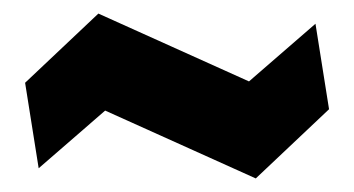

<svg xmlns="http://www.w3.org/2000/svg" viewBox="-20 -469 522 283"><path d="M37 -221 17 -347 125 -449 347 -349 445 -434 465 -308 357 -206 135 -306Z"/></svg>

Font: Tektur SemiCondensed SemiBold
Style: Regular
Weight: 600
Width: 4
Designer: Adam Jagosz
Foundry: Adam Jagosz
Version: Version 1.005;gftools[0.9.30]